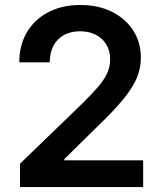

<svg xmlns="http://www.w3.org/2000/svg" viewBox="-20 -758 657 778"><path d="M61 0V-94.7L315.4 -340.3Q351.1 -376 375.7 -404.1Q400.4 -432.1 413.3 -459.2Q426.3 -486.3 426.3 -518.1Q426.3 -552.7 410.4 -578.4Q394.5 -604 367.2 -617.7Q339.8 -631.3 304.2 -631.3Q266.6 -631.3 239 -616Q211.4 -600.6 196.5 -572.5Q181.6 -544.4 181.6 -505.4H58.1Q58.1 -575.7 89.4 -627.9Q120.6 -680.2 176.5 -709Q232.4 -737.8 305.2 -737.8Q378.4 -737.8 433.6 -710.2Q488.8 -682.6 519.8 -634.5Q550.8 -586.4 550.8 -524.4Q550.8 -482.4 534.9 -443.4Q519 -404.3 480.7 -357.2Q442.4 -310.1 374.5 -245.1L240.7 -113.3V-108.4H560.1V0Z"/></svg>

Font: Inter 17pt SemiBold
Style: Regular
Weight: 600
Version: Version 4.001;git-66647c0bb